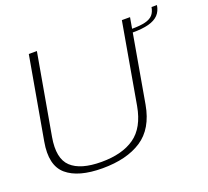

<svg xmlns="http://www.w3.org/2000/svg" viewBox="-119 -832 1063 982"><g transform="rotate(-20 413.0 -341.0)"><path d="M280.5 4Q412.5 4 494 -49.5Q575.5 -103 597.5 -226.5L676 -674.5H631.5L554.5 -235Q534.5 -123.5 467.2 -76Q400 -28.5 286.5 -28.5Q173 -28.5 122.5 -76Q72 -123.5 91.5 -235L169 -674.5H125L46 -226.5Q24 -103 86.8 -49.5Q149.5 4 280.5 4ZM664.5 -615 661.5 -596Q715 -596 749.5 -605.2Q784 -614.5 802.8 -634Q821.5 -653.5 826.5 -685.5H797Q792.5 -659.5 779 -644.2Q765.5 -629 738.2 -622Q711 -615 664.5 -615Z"/></g></svg>

Font: Anybody SemiExpanded ExtraLight
Style: Italic
Weight: 250
Width: 6
Italic angle: -10°
Version: Version 1.113;gftools[0.9.25]